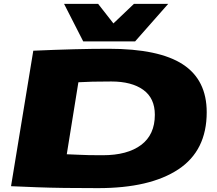

<svg xmlns="http://www.w3.org/2000/svg" viewBox="-20 -962 1121 992"><path d="M487 10Q389 10 313 9Q237 8 171 5.5Q105 3 37 0L152 -700Q265 -705 361 -707.5Q457 -710 542 -710Q801 -710 924.5 -629.5Q1048 -549 1048 -382Q1048 -184 901.5 -87Q755 10 487 10ZM511 -160Q638 -160 709 -213Q780 -266 780 -369Q780 -455 720 -498Q660 -541 555 -541Q445 -541 385 -537L325 -165Q358 -164 384.5 -162.5Q411 -161 440.5 -160.5Q470 -160 511 -160ZM849 -942 678 -748H410L311 -942H487L566 -841L672 -942Z"/></svg>

Font: Georama ExtraExtended ExtraBold
Style: Italic
Weight: 800
Width: 8
Italic angle: -9°
Designer: Jean-Baptiste Levee
Foundry: Production Type
Version: Version 1.000